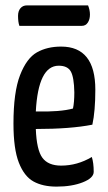

<svg xmlns="http://www.w3.org/2000/svg" viewBox="-20 -683 401 713"><path d="M30 0ZM321 -100Q328 -78 328 -45Q328 -22 287.5 -6Q247 10 190 10Q139 10 104.5 -9Q70 -28 50 -79Q30 -130 30 -224Q30 -341 54.5 -404Q79 -467 117 -488.5Q155 -510 207 -510Q334 -510 334 -350Q334 -270 323 -220Q242 -204 113 -204Q116 -126 137.5 -97Q159 -68 207 -68Q267 -68 321 -100ZM113 -269Q204 -267 251 -280Q256 -303 256 -340Q255 -396 243 -417.5Q231 -439 198 -439Q122 -439 113 -269ZM47 -624Q47 -642 56 -652.5Q65 -663 80 -663H307Q314 -646 314 -629Q314 -611 306 -599Q298 -587 284 -587H52Q47 -601 47 -624Z"/></svg>

Font: Yanone Kaffeesatz
Style: Regular
Weight: 400
Designer: Yanone (Cyrillic: Daniel Pouzeot & Huerta Tipografica)
Foundry: Yanone
Version: Version 1.100;PS 001.100;hotconv 1.0.70;makeotf.lib2.5.58329